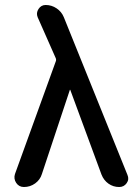

<svg xmlns="http://www.w3.org/2000/svg" viewBox="-20 -750 560 770"><path d="M76 0Q56 0 45 -16.5Q34 -33 40 -52L203 -502Q207 -510 203 -518L131 -681Q124 -698 134.5 -714Q145 -730 163 -730Q187 -730 207 -716.5Q227 -703 236 -681L491 -49Q499 -31 488 -15.5Q477 0 458 0Q434 0 415 -13.5Q396 -27 387 -50L262 -389Q262 -390 261 -390Q260 -390 260 -389L148 -52Q141 -29 121 -14.5Q101 0 76 0Z"/></svg>

Font: Rounded Mplus 1c Medium
Style: Regular
Weight: 500
Version: Version 1.059.20150529